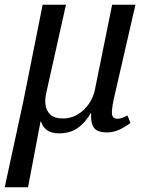

<svg xmlns="http://www.w3.org/2000/svg" viewBox="-50 -556 619 815"><path d="M-30 239 49 -126 131 -536H230L146 -160Q140 -134 143.5 -109.5Q147 -85 164.5 -69Q182 -53 218 -53Q251 -53 279.5 -70Q308 -87 327.5 -115.5Q347 -144 353 -176L426 -536H525L433 -136Q423 -89 425.5 -70.5Q428 -52 449 -52Q466 -52 491 -66L504 -34Q481 -17 456.5 -5.5Q432 6 404 6Q361 6 347.5 -15.5Q334 -37 337 -75H335Q311 -34 279 -12Q247 10 202 10Q168 10 149.5 -3.5Q131 -17 124 -40H122L69 239Z"/></svg>

Font: Noto Serif SemiCondensed
Style: Italic
Weight: 400
Width: 4
Italic angle: -12°
Designer: Monotype Design Team
Foundry: Monotype Imaging Inc.
Version: Version 2.013